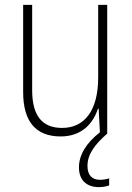

<svg xmlns="http://www.w3.org/2000/svg" viewBox="-20 -550 540 788"><path d="M229 10C317 10 363 -45 382 -104H385L390 -7C335 36 304 85 304 137C304 190 336 218 386 218C402 218 418 215 428 211V182C420 185 404 188 391 188C356 188 339 167 339 131C339 82 370 43 418 0H420V-530H383V-233C383 -92 324 -25 235 -25C157 -25 112 -70 112 -180V-530H75V-172C75 -51 127 10 229 10Z"/></svg>

Font: Noto Sans Mono ExtraCondensed ExtraLight
Style: Regular
Weight: 200
Width: 2
Designer: Monotype Design Team
Foundry: Monotype Imaging Inc.
Version: Version 2.014